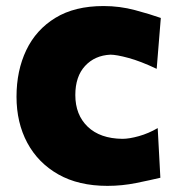

<svg xmlns="http://www.w3.org/2000/svg" viewBox="-20 -603 586 636"><path d="M335.9 12.7Q240.2 12.7 173.1 -25.4Q106 -63.5 70.3 -130.1Q34.7 -196.8 34.7 -282.7Q34.7 -369.1 67.1 -437Q99.6 -504.9 163.6 -543.9Q227.5 -583 323.2 -583Q376.5 -583 426.8 -569.6Q477.1 -556.2 512.7 -543.5L499 -375Q445.3 -400.4 405.5 -411.1Q365.7 -421.9 345.7 -421.9Q293.9 -419.4 261.7 -384.5Q229.5 -349.6 229.5 -288.1Q229.5 -222.7 270.5 -183.3Q311.5 -144 385.3 -143.1Q408.2 -143.1 440.2 -152.1Q472.2 -161.1 502.4 -178.7L511.2 -14.2Q478 -6.3 431.2 3.2Q384.3 12.7 335.9 12.7Z"/></svg>

Font: Pinar DS1 ExtraBold
Style: Regular
Weight: 800
Designer: Amin Abedi
Version: Version 3.000